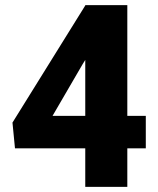

<svg xmlns="http://www.w3.org/2000/svg" viewBox="-20 -731 619 751"><path d="M478 -277.8H550.3V-150.9H478V0H313.5V-150.9H38.6L28.8 -251.5L313.5 -709.5V-710.9H478ZM185.5 -277.8H313.5V-496.6L303.2 -480Z"/></svg>

Font: RobotoDraft
Style: Black
Weight: 900
Designer: Google
Version: Version 2.000980w3; 2014; ttfautohint (v1.1) -l 5 -r 24 -G 4